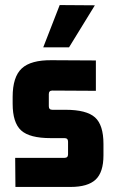

<svg xmlns="http://www.w3.org/2000/svg" viewBox="-20 -738 449 759"><path d="M151 -551 216 -718 355 -717 253 -551ZM259 1H41L40 -114H235Q249 -114 249 -128V-178Q249 -192 235 -192H180Q97 -192 63.5 -222.5Q30 -253 30 -328V-355Q30 -434 66 -467.5Q102 -501 185 -500L359 -499V-379L187 -380Q173 -380 173 -366V-318Q173 -304 187 -304H239Q322 -304 355.5 -274Q389 -244 389 -169V-124Q389 -57 358 -28Q327 1 259 1Z"/></svg>

Font: Gemunu Libre ExtraBold
Style: Regular
Weight: 800
Designer: Puspanada Ekanayake, Sola Matas, Pathum Egodawatta, Kosala Senevirathne
Foundry: mooniak
Version: Version 1.100